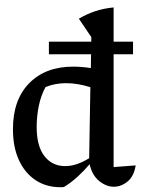

<svg xmlns="http://www.w3.org/2000/svg" viewBox="-20 -772 590 801"><path d="M396 -751 395 -752H396ZM232 9Q172 9 127.5 -21Q83 -51 58.5 -105Q34 -159 34 -233Q34 -356 102 -425Q170 -494 285 -494Q320 -494 359 -488L361 -617L309 -694Q341 -713 376.5 -725Q412 -737 454 -741V-75L546 -82Q539 -37 512.5 -15Q486 7 455 7Q423 7 393.5 -17Q364 -41 354 -87Q332 -61 305 -36Q278 -11 247 8Q243 9 239.5 9Q236 9 232 9ZM133 -242Q133 -162 165.5 -120.5Q198 -79 252 -79Q299 -79 352 -112L357 -408Q305 -425 255 -425Q211 -425 170 -409Q151 -374 142 -331Q133 -288 133 -242ZM184 -598.1H535V-545.5H184Z"/></svg>

Font: Piazzolla Medium
Style: Regular
Weight: 500
Designer: Juan Pablo del Peral
Foundry: Huerta Tipografica
Version: Version 1.330